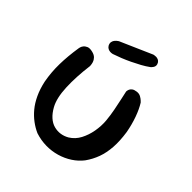

<svg xmlns="http://www.w3.org/2000/svg" viewBox="-188 -804 931 931"><g transform="rotate(45 277.5 -338.0)"><path d="M204 -10Q179 -21 155.5 -38.5Q132 -56 112 -80Q92 -104 76.5 -137Q61 -170 52 -212Q42 -266 43 -322Q44 -378 54 -442Q54 -442 55.5 -449Q57 -456 63 -464Q69 -472 80.5 -477Q92 -482 112 -477Q129 -473 138 -463.5Q147 -454 150 -444Q153 -434 153.5 -427Q154 -420 154 -420Q143 -335 146 -265.5Q149 -196 171 -156Q186 -129 204.5 -112.5Q223 -96 244 -90.5Q265 -85 285.5 -88Q306 -91 325 -102Q354 -120 370 -150.5Q386 -181 392.5 -217.5Q399 -254 396 -289Q393 -322 386.5 -355.5Q380 -389 374 -416Q368 -443 365 -457Q365 -457 365.5 -462Q366 -467 369 -473.5Q372 -480 379.5 -485.5Q387 -491 402 -493Q417 -495 428.5 -488.5Q440 -482 446.5 -475.5Q453 -469 453 -469Q470 -442 484 -403Q498 -364 506 -320Q514 -266 511 -223.5Q508 -181 495.5 -146.5Q483 -112 461 -81Q441 -55 412 -36Q383 -17 348.5 -7Q314 3 277.5 2.5Q241 2 204 -10ZM191 -540Q191 -540 186 -539Q181 -538 174 -538.5Q167 -539 160 -542.5Q153 -546 148 -554Q142 -565 144 -575Q146 -585 152 -591.5Q158 -598 163 -601.5Q168 -605 168 -605Q217 -627 257 -644Q297 -661 332 -677Q332 -677 337 -678Q342 -679 348.5 -679Q355 -679 362.5 -676Q370 -673 375 -665Q380 -656 379.5 -649Q379 -642 375.5 -636.5Q372 -631 369 -628Q366 -625 366 -625Q347 -611 325 -599Q303 -587 280 -576Q257 -565 234.5 -556Q212 -547 191 -540Z"/></g></svg>

Font: Sour Gummy
Style: Regular
Weight: 400
Designer: Stefie Justprince
Foundry: Eifetstype
Version: Version 1.000